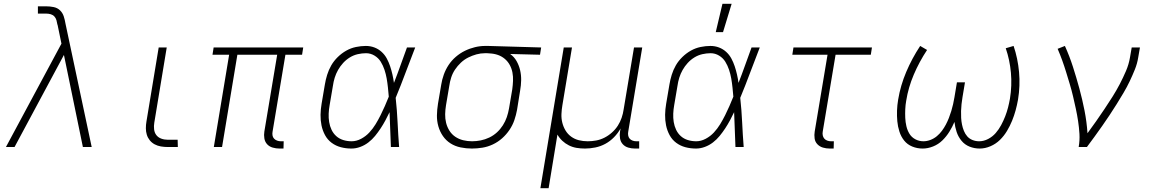

<svg xmlns="http://www.w3.org/2000/svg" viewBox="-20 -768 6040 1003"><path d="M11 0 301 -540 281 -637V-638L280 -639Q278 -651 275 -662Q272 -673 264.5 -681.5Q257 -690 245.5 -693.5Q234 -697 221 -697H178V-735H221Q241 -735 260.5 -731Q280 -727 293.5 -714Q307 -701 313 -682.5Q319 -664 322 -645L459 0H413L314 -481L56 0Z M856 0Q838 0 820.5 -3Q803 -6 788 -14Q773 -22 762.5 -35Q752 -48 747 -64Q742 -80 742 -98Q742 -116 745 -133L809 -520H851L786 -127Q783 -110 785 -92.5Q787 -75 796.5 -62.5Q806 -50 822 -44Q838 -38 856 -38H908L909 0Z M1461 8H1440Q1422 8 1404.5 3Q1387 -2 1375.5 -14.5Q1364 -27 1361 -45Q1358 -63 1361 -81L1428 -482H1220L1140 0H1097L1177 -482H1090L1096 -520H1564L1558 -482H1471L1404 -81Q1402 -71 1403.5 -61Q1405 -51 1411.5 -44Q1418 -37 1427.5 -33.5Q1437 -30 1447 -30H1462Z M1816 8Q1787 8 1760.5 1Q1734 -6 1712.5 -22Q1691 -38 1678 -62Q1665 -86 1659.5 -113Q1654 -140 1654.5 -168.5Q1655 -197 1660 -226L1677 -326Q1681 -351 1689 -377Q1697 -403 1710.5 -426.5Q1724 -450 1744.5 -470Q1765 -490 1789 -503.5Q1813 -517 1839.5 -522.5Q1866 -528 1891 -528Q1915 -528 1936 -520Q1957 -512 1973.5 -497Q1990 -482 2000.5 -462.5Q2011 -443 2018 -422Q2025 -401 2030 -379Q2035 -357 2038 -335Q2056 -381 2072.5 -427.5Q2089 -474 2106 -520H2149Q2123 -454 2098.5 -388Q2074 -322 2047 -257Q2054 -193 2057 -128.5Q2060 -64 2065 0H2022Q2020 -46 2018.5 -91.5Q2017 -137 2015 -182Q2005 -161 1993.5 -139.5Q1982 -118 1968.5 -97.5Q1955 -77 1939.5 -58Q1924 -39 1904.5 -24Q1885 -9 1862 -0.5Q1839 8 1816 8ZM1817 -30Q1842 -30 1866.5 -43Q1891 -56 1909.5 -76Q1928 -96 1942 -119Q1956 -142 1968 -166Q1980 -190 1990.5 -214Q2001 -238 2011 -263Q2009 -287 2006.5 -311Q2004 -335 2000 -358Q1996 -381 1988.5 -403.5Q1981 -426 1969 -445.5Q1957 -465 1936.5 -477.5Q1916 -490 1892 -490Q1871 -490 1849 -485Q1827 -480 1807.5 -468Q1788 -456 1772.5 -439Q1757 -422 1746 -402.5Q1735 -383 1728.5 -362Q1722 -341 1719 -319L1702 -219Q1698 -197 1697 -174.5Q1696 -152 1699.5 -130.5Q1703 -109 1712 -90Q1721 -71 1736.5 -57Q1752 -43 1773 -36.5Q1794 -30 1817 -30Z M2445 8Q2415 8 2386 2Q2357 -4 2333.5 -19Q2310 -34 2294 -57Q2278 -80 2270 -108Q2262 -136 2262.5 -165.5Q2263 -195 2268 -226L2285 -326Q2289 -352 2298.5 -378.5Q2308 -405 2323.5 -428.5Q2339 -452 2361 -471Q2383 -490 2408.5 -502.5Q2434 -515 2461 -521.5Q2488 -528 2514 -528H2531L2807 -520L2801 -482L2645 -486Q2666 -471 2678.5 -449Q2691 -427 2697 -401.5Q2703 -376 2702.5 -349Q2702 -322 2697 -294L2681 -194Q2676 -167 2667 -140.5Q2658 -114 2641.5 -89.5Q2625 -65 2603 -45.5Q2581 -26 2554.5 -13.5Q2528 -1 2500 3.5Q2472 8 2445 8ZM2446 -30Q2468 -30 2491 -34.5Q2514 -39 2536 -49.5Q2558 -60 2576 -76.5Q2594 -93 2607 -113.5Q2620 -134 2627.5 -156Q2635 -178 2639 -201L2656 -301Q2659 -323 2660 -345.5Q2661 -368 2657 -389Q2653 -410 2643 -428.5Q2633 -447 2617 -460.5Q2601 -474 2581 -481Q2561 -488 2538 -489L2525 -490H2513Q2491 -490 2469 -484Q2447 -478 2426 -467.5Q2405 -457 2387.5 -440.5Q2370 -424 2357 -404.5Q2344 -385 2337 -363Q2330 -341 2327 -319L2310 -219Q2306 -195 2305.5 -171.5Q2305 -148 2310.5 -126Q2316 -104 2328 -85Q2340 -66 2358.5 -53.5Q2377 -41 2399.5 -35.5Q2422 -30 2446 -30Z M2803 215 2925 -520H2968L2918 -219Q2914 -196 2913 -172.5Q2912 -149 2917.5 -127Q2923 -105 2934.5 -86Q2946 -67 2964 -54Q2982 -41 3004 -35.5Q3026 -30 3050 -30Q3072 -30 3094 -34Q3116 -38 3137 -48.5Q3158 -59 3176.5 -75.5Q3195 -92 3207.5 -111.5Q3220 -131 3227.5 -153Q3235 -175 3238 -197L3292 -520H3335L3262 -81Q3260 -71 3261.5 -61Q3263 -51 3269 -44Q3275 -37 3284.5 -33.5Q3294 -30 3304 -30H3319V8H3297Q3279 8 3262 3Q3245 -2 3233.5 -14.5Q3222 -27 3219 -45Q3216 -63 3219 -81L3222 -97Q3208 -72 3187.5 -51Q3167 -30 3142 -16.5Q3117 -3 3089.5 2.5Q3062 8 3036 8Q3013 8 2992 4.5Q2971 1 2952 -8.5Q2933 -18 2917.5 -32.5Q2902 -47 2892 -65L2846 215Z M3616 8Q3587 8 3560.5 1Q3534 -6 3512.5 -22Q3491 -38 3478 -62Q3465 -86 3459.5 -113Q3454 -140 3454.5 -168.5Q3455 -197 3460 -226L3477 -326Q3481 -351 3489 -377Q3497 -403 3510.5 -426.5Q3524 -450 3544.5 -470Q3565 -490 3589 -503.5Q3613 -517 3639.5 -522.5Q3666 -528 3691 -528Q3715 -528 3736 -520Q3757 -512 3773.5 -497Q3790 -482 3800.5 -462.5Q3811 -443 3818 -422Q3825 -401 3830 -379Q3835 -357 3838 -335Q3856 -381 3872.5 -427.5Q3889 -474 3906 -520H3949Q3923 -454 3898.5 -388Q3874 -322 3847 -257Q3854 -193 3857 -128.5Q3860 -64 3865 0H3822Q3820 -46 3818.5 -91.5Q3817 -137 3815 -182Q3805 -161 3793.5 -139.5Q3782 -118 3768.5 -97.5Q3755 -77 3739.5 -58Q3724 -39 3704.5 -24Q3685 -9 3662 -0.5Q3639 8 3616 8ZM3617 -30Q3642 -30 3666.5 -43Q3691 -56 3709.5 -76Q3728 -96 3742 -119Q3756 -142 3768 -166Q3780 -190 3790.5 -214Q3801 -238 3811 -263Q3809 -287 3806.5 -311Q3804 -335 3800 -358Q3796 -381 3788.5 -403.5Q3781 -426 3769 -445.5Q3757 -465 3736.5 -477.5Q3716 -490 3692 -490Q3671 -490 3649 -485Q3627 -480 3607.5 -468Q3588 -456 3572.5 -439Q3557 -422 3546 -402.5Q3535 -383 3528.5 -362Q3522 -341 3519 -319L3502 -219Q3498 -197 3497 -174.5Q3496 -152 3499.5 -130.5Q3503 -109 3512 -90Q3521 -71 3536.5 -57Q3552 -43 3573 -36.5Q3594 -30 3617 -30ZM3719 -600 3754 -748H3802L3757 -600Z M4335 8H4314Q4296 8 4279 3Q4262 -2 4250 -14.5Q4238 -27 4235.5 -45Q4233 -63 4236 -81L4303 -482H4119L4125 -520H4535L4529 -482H4345L4278 -81Q4276 -71 4278 -61Q4280 -51 4286 -44Q4292 -37 4301.5 -33.5Q4311 -30 4321 -30H4336Z M4800 8Q4771 8 4745.5 -2.5Q4720 -13 4703.5 -33.5Q4687 -54 4678.5 -80.5Q4670 -107 4667.5 -134.5Q4665 -162 4666 -190.5Q4667 -219 4672 -248Q4684 -321 4714 -392Q4744 -463 4787 -528L4823 -507Q4782 -445 4753.5 -378Q4725 -311 4714 -242Q4710 -220 4709 -197Q4708 -174 4709 -152Q4710 -130 4715 -108.5Q4720 -87 4731 -69Q4742 -51 4761.5 -40.5Q4781 -30 4804 -30Q4822 -30 4840.5 -37Q4859 -44 4874 -56.5Q4889 -69 4900.5 -84.5Q4912 -100 4921 -117Q4930 -134 4937 -152Q4944 -170 4949.5 -188Q4955 -206 4959 -224Q4963 -242 4966 -260L4979 -338H5021L5008 -260Q5005 -242 5003 -224Q5001 -206 5000.5 -188Q5000 -170 5001 -152Q5002 -134 5005.5 -117Q5009 -100 5015.5 -84Q5022 -68 5033 -55.5Q5044 -43 5060.5 -36.5Q5077 -30 5095 -30Q5119 -30 5142 -42Q5165 -54 5181.5 -73Q5198 -92 5210 -114.5Q5222 -137 5231 -160Q5240 -183 5246 -206.5Q5252 -230 5256 -253Q5267 -321 5261 -388Q5255 -455 5234 -516L5275 -528Q5297 -463 5303.5 -391.5Q5310 -320 5298 -247Q5293 -219 5285.5 -191.5Q5278 -164 5267 -137Q5256 -110 5240.5 -84Q5225 -58 5203.5 -37Q5182 -16 5154 -4Q5126 8 5098 8Q5070 8 5045 -2Q5020 -12 5003 -32.5Q4986 -53 4977.5 -78.5Q4969 -104 4966 -131Q4955 -105 4939.5 -80Q4924 -55 4903 -34.5Q4882 -14 4854.5 -3Q4827 8 4800 8Z M5615 0Q5621 -35 5619 -68.5Q5617 -102 5612 -135Q5607 -168 5600 -200.5Q5593 -233 5585.5 -265Q5578 -297 5568.5 -328.5Q5559 -360 5549.5 -391Q5540 -422 5529 -452.5Q5518 -483 5505 -513L5543 -528Q5567 -475 5585 -419Q5603 -363 5618.5 -306Q5634 -249 5645.5 -190.5Q5657 -132 5661 -72Q5684 -103 5706 -134.5Q5728 -166 5749.5 -198Q5771 -230 5791.5 -262.5Q5812 -295 5829.5 -328.5Q5847 -362 5862 -397Q5877 -432 5883 -468L5892 -520H5935L5926 -468Q5921 -436 5908.5 -405Q5896 -374 5881.5 -343.5Q5867 -313 5849.5 -283.5Q5832 -254 5814 -225Q5796 -196 5777 -167.5Q5758 -139 5738.5 -111Q5719 -83 5698.5 -55Q5678 -27 5658 0Z"/></svg>

Font: Iosevka Aile XLt Obl
Style: Regular
Weight: 200
Italic angle: -9°
Designer: Belleve Invis
Foundry: Belleve Invis
Version: Version 31.1.0; ttfautohint (v1.8.4)